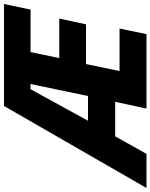

<svg xmlns="http://www.w3.org/2000/svg" viewBox="22 -838 754 962"><g transform="rotate(-90 399.0 -357.0)"><path d="M-62 0H109L197 -157H370L336 0H709L737 -135H524L559 -303H758L787 -437H589L619 -581H832L860 -714H349ZM275 -293 433 -581H459L399 -293Z"/></g></svg>

Font: Noto Sans SemiCondensed ExtraBold
Style: Italic
Weight: 800
Width: 4
Italic angle: -12°
Designer: Monotype Design Team
Foundry: Monotype Imaging Inc.
Version: Version 2.013